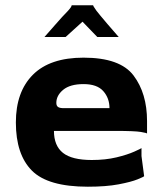

<svg xmlns="http://www.w3.org/2000/svg" viewBox="-20 -696 616 726"><path d="M536 -238V-191Q536 -193 513 -197Q490 -201 416 -201H184Q184 -145 218 -118Q252 -91 327 -91Q379 -91 420.5 -101Q462 -111 488.5 -123Q515 -135 515 -136V-106L525 -30Q525 -28 500.5 -18Q476 -8 428.5 1Q381 10 312 10Q161 10 100.5 -51Q40 -112 40 -233Q40 -349 104.5 -413.5Q169 -478 296 -478Q434 -478 485 -410.5Q536 -343 536 -238ZM369 -287H394Q394 -325 370.5 -351.5Q347 -378 296 -378Q245 -378 219 -356.5Q193 -335 193 -307Q193 -296 199.5 -291.5Q206 -287 221 -287ZM429 -556H348L292 -614L228 -556H148Q158 -567 188 -601.5Q218 -636 237 -655Q246 -665 248.5 -669.5Q251 -674 251 -676H332Q332 -675 334.5 -670.5Q337 -666 345 -655Q355 -642 386.5 -605Q418 -568 429 -556Z"/></svg>

Font: Red Rose Bold
Style: Regular
Weight: 700
Designer: jaikishan Patel
Version: Version 1.000